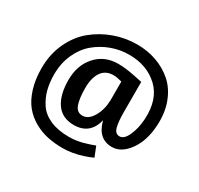

<svg xmlns="http://www.w3.org/2000/svg" viewBox="-162 -816 1221 1178"><g transform="rotate(30 448.0 -227.0)"><path d="M627 -430V-217Q627 -149 637 -111.5Q647 -74 678 -74Q710 -74 733 -125.5Q756 -177 760 -244Q768 -387 687.5 -462.5Q607 -538 481 -538Q417 -538 357 -516Q297 -494 248.5 -453.5Q200 -413 170.5 -348Q141 -283 141 -203Q141 -145 153.5 -97Q166 -49 194.5 -6.5Q223 36 278 60Q333 84 411 84Q470 84 527 65Q549 59 583 46L611 116Q584 129 549 140Q478 163 411 163Q354 163 304.5 152.5Q255 142 208.5 116Q162 90 128.5 49.5Q95 9 75 -54.5Q55 -118 55 -199Q55 -297 93 -378.5Q131 -460 193.5 -511Q256 -562 333 -589.5Q410 -617 492 -617Q566 -617 630.5 -594Q695 -571 745 -527Q795 -483 822.5 -411.5Q850 -340 845 -249Q839 -137 787.5 -65.5Q736 6 670 6Q571 6 542 -109Q513 6 400 6Q317 6 275.5 -53.5Q234 -113 234 -218Q234 -322 294 -389Q354 -456 450 -456Q500 -456 565 -443Q602 -436 627 -430ZM417 -70Q459 -70 488.5 -120Q518 -170 520 -237V-371Q483 -381 461 -381Q404 -381 376 -339.5Q348 -298 348 -227Q348 -154 362.5 -112Q377 -70 417 -70Z"/></g></svg>

Font: Amaranth
Style: Regular
Weight: 400
Designer: Gesine Todt
Foundry: Gesine Todt
Version: Version 1.000